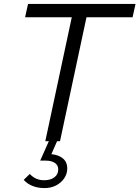

<svg xmlns="http://www.w3.org/2000/svg" viewBox="-20 -720 711 979"><path d="M207 239Q173 239 145.5 228Q118 217 101 197L132 167Q161 199 205 199Q238 199 257.5 184Q277 169 277 144Q277 123 260 111Q243 99 213 99H185L229 0H211L346 -632H108L123 -700H671L656 -632H421L286 0H271L242 66Q280 70 301.5 88.5Q323 107 323 138Q323 166 307.5 189Q292 212 266 225.5Q240 239 207 239Z"/></svg>

Font: Red Hat Text VF
Style: Italic
Weight: 300
Italic angle: -12°
Designer: Pentagram, MCKL
Foundry: Pentagram, MCKL
Version: Version 1.023